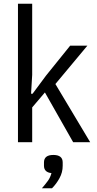

<svg xmlns="http://www.w3.org/2000/svg" viewBox="-20 -760 517 1026"><path d="M76 -740H152V-360L146 -259H154L226 -356L355 -516H447L276 -311L462 0H371L220 -266L152 -186V0H76ZM265 68Q315 68 315 108V126Q315 161 298 192Q281 223 258 246H204Q224 223 236.5 205.5Q249 188 255 165Q235 163 225 153Q215 143 215 126V108Q215 68 265 68Z"/></svg>

Font: IBM Plex Sans Condensed
Style: Regular
Weight: 400
Width: 3
Designer: Mike Abbink, Paul van der Laan, Pieter van Rosmalen
Foundry: Bold Monday
Version: Version 1.1